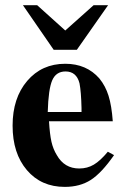

<svg xmlns="http://www.w3.org/2000/svg" viewBox="-20 -710 484 744"><path d="M397.9 -122.1 421.9 -108.9Q374 -40 332 -12.9Q290 14.2 231 14.2Q139.6 14.2 84.2 -50.8Q28.8 -115.7 28.8 -223.1Q28.8 -330.1 85.4 -396.5Q142.1 -462.9 232.9 -462.9Q315.4 -462.9 365.2 -405.8Q388.7 -377 400.6 -338.9Q412.6 -300.8 417 -240.2H169.9Q172.9 -189.5 179.4 -160.6Q186 -131.8 200.2 -108.9Q229.5 -57.1 287.1 -57.1Q318.4 -57.1 343.5 -72Q368.7 -86.9 397.9 -122.1ZM165 -275.9H295.9V-291Q294.4 -355 288.1 -387.2Q276.4 -433.1 233.9 -433.1Q197.3 -433.1 182.4 -398.9Q167.5 -364.7 165 -275.9ZM398.9 -689.9 277.8 -517.1H188L68.8 -689.9H124L232.9 -591.8L342.8 -689.9Z"/></svg>

Font: Accordance
Style: Bold
Weight: 700
Version: Version 1.2 (build January 31, 2020) Miklal Software Solutio